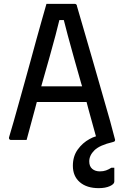

<svg xmlns="http://www.w3.org/2000/svg" viewBox="-20 -726 640 996"><path d="M118 0H37Q33 0 30.5 -2Q28 -4 27 -7Q26 -10 27 -14Q38 -50 51 -96Q64 -142 78.5 -194Q93 -246 108.5 -301.5Q124 -357 139 -412Q154 -467 168.5 -520Q183 -573 196.5 -620Q210 -667 221 -706H367Q371 -706 373.5 -704.5Q376 -703 377.5 -701Q379 -699 379 -695Q399 -626 420 -554Q441 -482 462.5 -407.5Q484 -333 506 -256Q528 -179 551 -99Q557 -74 564 -50Q571 -25 577 -1Q577 0 577 0Q577 4 575 6.5Q573 9 565 11Q497 27 470 53.5Q443 80 443 111Q443 137 458.5 150Q474 163 498 163Q516 163 530 158Q544 153 558 144H573V216Q573 229 550 239.5Q527 250 492 250Q430 250 394 219Q358 188 358 134Q358 85 383 50Q408 15 445 -5Q461 -14 478 -19Q477 -22 476 -25Q458 -90 439 -159L429 -197H171L161 -159Q140 -83 118 0ZM406 -278Q403 -286 401 -294Q382 -360 364.5 -423Q347 -486 332 -541Q320 -585 311 -622H288Q279 -585 268 -543Q254 -492 237.5 -431.5Q221 -371 201 -303Q198 -291 194 -278Z"/></svg>

Font: Code D OnePiece
Style: Regular
Weight: 400
Version: Version 1.085; ttfautohint (v1.8.4.7-5d5b);Nerd Fonts 3.0.2